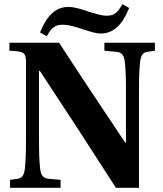

<svg xmlns="http://www.w3.org/2000/svg" viewBox="-20 -896 779 916"><path d="M171 -741 203 -723C225 -762 241 -778 278 -778C308 -778 341 -768 373 -757C405 -747 436 -736 461 -736C543 -736 578 -815 596 -858L564 -876C542 -837 526 -821 489 -821C463 -821 431 -832 398 -842C366 -853 334 -863 306 -863C224 -863 189 -784 171 -741ZM28 0H269V-38L213 -43C185 -45 174 -61 171 -96C167 -132 166 -170 166 -252V-558H170C293 -372 414 -186 533 0H643V-440C643 -522 644 -561 648 -596C651 -631 661 -646 684 -649L719 -654V-692H478V-654L534 -649C562 -647 573 -631 576 -596C580 -560 581 -522 581 -440V-216H577C471 -375 365 -533 262 -692H25V-654C96 -651 104 -646 104 -595V-252C104 -170 103 -131 99 -96C96 -61 86 -46 63 -43L28 -38Z"/></svg>

Font: Heuristica
Style: Bold
Weight: 700
Version: Version 1.0.1